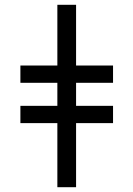

<svg xmlns="http://www.w3.org/2000/svg" viewBox="-20 -780 556 800"><path d="M297 -760V-507H451V-435H297V-339H451V-267H297V0H219V-267H65V-339H219V-435H65V-507H219V-760Z"/></svg>

Font: Noto IKEA Latin
Style: Regular
Weight: 400
Designer: Monotype Design Team
Foundry: Monotype Imaging Inc.
Version: Version 1.0